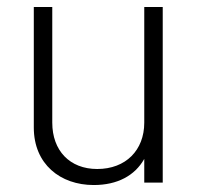

<svg xmlns="http://www.w3.org/2000/svg" viewBox="-20 -524 568 551"><path d="M394 -504V-172C394 -93 341 -39 259 -39C180 -39 130 -92 130 -172V-504H77V-158C77 -53 153 7 249 7C317 7 367 -20 394 -68V0H447V-504Z"/></svg>

Font: Arthouse Owned Light
Style: Regular
Weight: 300
Designer: Jeremy Tribby
Foundry: Tribby Type
Version: Version 1.000;PS 001.000;hotconv 1.0.88;makeotf.lib2.5.64775